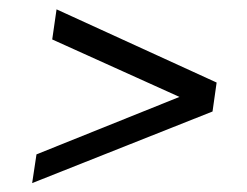

<svg xmlns="http://www.w3.org/2000/svg" viewBox="-20 -560 542 421"><path d="M50.5 -158.5 60 -221.5 373.5 -347.5 94.5 -473.5 104 -539.5 455 -379 446 -315.5Z"/></svg>

Font: Public Sans ExtraLight
Style: Italic
Weight: 200
Italic angle: -8°
Designer: The Public Sans project authors (U.S. Web Design System). Libre Franklin designed by Pablo Impallari and Rodrigo Fuenzal
Version: Version 1.007; ttfautohint (v1.8.1) -l 8 -r 50 -G 200 -x 14 